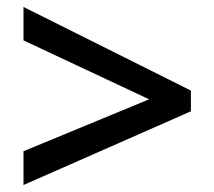

<svg xmlns="http://www.w3.org/2000/svg" viewBox="-20 -635 611 547"><path d="M46.9 -107.9V-204.1L404.8 -352.1L46.9 -520V-615.2L523.9 -377V-317.9Z"/></svg>

Font: Open Sans
Style: SemiBold
Weight: 600
Foundry: Ascender Corporation
Version: Version 1.10